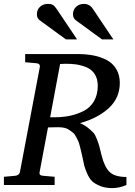

<svg xmlns="http://www.w3.org/2000/svg" viewBox="-33 -948 694 984"><path d="M615 0Q579 16 542 16Q507 16 481 5.5Q455 -5 440.5 -18Q426 -31 414.5 -57Q403 -83 399 -98.5Q395 -114 389 -145Q384 -167 382.5 -173.5Q381 -180 376 -199.5Q371 -219 367.5 -226Q364 -233 356.5 -247.5Q349 -262 341 -268Q333 -274 322 -282Q311 -290 296.5 -293Q282 -296 265 -296L213 -295L170 -66Q166 -48 189 -47L247 -42V0H-13V-42L44 -47Q65 -49 69 -66L171 -604Q174 -623 152 -624L96 -629V-671H364Q408 -671 445 -664Q482 -657 513.5 -640.5Q545 -624 563 -594Q581 -564 581 -523Q581 -446 524.5 -394Q468 -342 377 -317Q401 -307 418.5 -292.5Q436 -278 445.5 -268Q455 -258 464.5 -232.5Q474 -207 476 -198.5Q478 -190 487 -154Q502 -93 528.5 -67Q555 -41 615 -41ZM468 -509Q468 -544 452.5 -568Q437 -592 410.5 -603Q384 -614 356.5 -618Q329 -622 297 -621Q295 -621 286.5 -620.5Q278 -620 275 -620L224 -347H246Q290 -347 327 -355Q364 -363 397 -380Q430 -397 449 -430Q468 -463 468 -509ZM548 -746H490L357 -843Q341 -854 341 -875Q341 -898 357 -913Q373 -928 397 -928Q427 -928 444 -901ZM362 -746H305L172 -843Q156 -854 156 -875Q156 -898 172 -913Q188 -928 212 -928Q231 -928 239.5 -922Q248 -916 258 -901Z"/></svg>

Font: Veleka
Style: Italic
Weight: 400
Italic angle: -12°
Designer: Stefan Peev, Context Ltd, 2016; SIL International, 1997-2014.
Foundry: Stefan Peev, Context Ltd, 2016
Version: Version 1.000